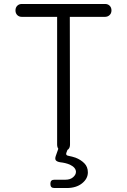

<svg xmlns="http://www.w3.org/2000/svg" viewBox="-20 -750 640 968"><path d="M268 -665H90Q76 -665 67 -674Q58 -683 58 -697.5Q58 -712 67 -721Q76 -730 90 -730H510Q524 -730 533 -721Q542 -712 542 -697.5Q542 -683 532.5 -674Q523 -665 509 -665H332L333 -22Q333 -6 325 2Q323 4 320 6L315 19Q312 26 315 30.5Q318 35 327 36Q343 39 361 45Q387 55 405 73Q423 91 423 119Q423 151 393.5 174.5Q364 198 316 198H255Q244 198 239 193Q234 188 234 177Q234 166 239 161Q244 156 255 156H311Q334 156 348.5 143.5Q363 131 363 116Q362 94 332 80Q311 71 283 68Q266 65 261 57.5Q256 50 262 34L274 0Q268 -8 268 -22Z"/></svg>

Font: Maple Mono NL ExtraLight
Style: Regular
Weight: 275
Monospace: yes
Designer: subframe7536
Version: Version 7.000